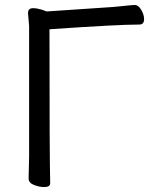

<svg xmlns="http://www.w3.org/2000/svg" viewBox="-20 -738 613 773"><path d="M158.2 15.1Q138.2 15.1 116.7 6.6Q95.2 -2 95.2 -19L97.2 -107.9V-633.8L92.8 -685.1Q92.8 -705.1 112.8 -705.1Q127.9 -705.1 147.9 -699.2L168 -691.9L437 -710Q459 -711.9 485.1 -714.8Q511.2 -717.8 522.9 -717.8Q537.1 -717.8 548.6 -698.5Q560.1 -679.2 560.1 -661.1Q560.1 -639.2 541 -639.2Q453.1 -639.2 179.2 -620.1Q179.2 -106.9 182.1 -1Q182.1 15.1 158.2 15.1Z"/></svg>

Font: LXGW WenKai Screen
Style: Regular
Weight: 400
Designer: LXGW / Fontworks Inc.
Foundry: LXGW / Fontworks Inc.
Version: Version 1.510;January 18,2025